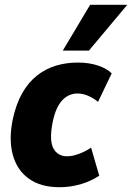

<svg xmlns="http://www.w3.org/2000/svg" viewBox="-20 -770 551 801"><path d="M228 11Q150 11 100.5 -24.5Q51 -60 33.5 -123.5Q16 -187 33 -271Q47 -336 72.5 -381Q98 -426 134 -454.5Q170 -483 213 -496Q256 -509 304 -509Q352 -509 389 -496.5Q426 -484 446 -464L389 -345Q371 -360 348.5 -370Q326 -380 303 -380Q287 -380 271.5 -374Q256 -368 242 -354Q228 -340 217 -316.5Q206 -293 199 -257Q185 -183 203 -150.5Q221 -118 260 -118Q283 -118 310.5 -128.5Q338 -139 360 -154L394 -37Q373 -23 346.5 -12Q320 -1 289.5 5Q259 11 228 11ZM242 -559 356 -750H511L351 -559Z"/></svg>

Font: Nunito Sans 10pt Condensed Black
Style: Italic
Weight: 900
Width: 3
Italic angle: -9°
Designer: Vernon Adams
Foundry: Vernon Adams
Version: Version 3.101;gftools[0.9.27]